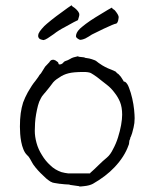

<svg xmlns="http://www.w3.org/2000/svg" viewBox="-20 -690 572 723"><path d="M226 -589Q199 -575 183 -562Q169 -552 159.5 -546Q150 -540 144 -539Q137 -540 130 -543Q126 -546 124 -551Q123 -557 125 -563Q129 -572 137 -581Q147 -593 157 -601Q171 -613 192 -629Q251 -673 250.5 -670Q250 -667 255.5 -664Q261 -661 268 -654Q275 -647 277.5 -641Q280 -635 277 -626Q274 -612 271 -613Q269 -613 226 -589ZM371 -582Q331 -563 326 -560Q316 -553 301 -545Q292 -541 284 -540Q278 -540 272 -545Q267 -548 266 -553Q266 -559 269 -566Q272 -573 281 -582Q285 -586 303 -600Q319 -612 340 -625Q403 -664 402 -661Q402 -658 407 -655Q413 -652 418 -644Q424 -636 426 -630Q428 -625 425 -613Q422 -602 417 -601Q409 -600 371 -582ZM320 -39Q336 -53 352 -69Q366 -83 383 -97Q396 -108 406 -129Q417 -149 424.5 -173Q432 -197 436 -219Q440 -242 440 -258Q440 -286 432 -306Q424 -325 412 -340Q399 -358 382 -371Q373 -378 364 -385Q355 -392 345 -400Q331 -410 322 -415Q313 -419 295 -419Q257 -419 238 -414Q218 -409 203 -398Q184 -387 175 -373Q171 -367 148 -339Q148 -339 147 -338H146V-337L142 -332Q138 -328 134 -320Q127 -308 123 -292.5Q119 -277 116 -260Q113 -243 112 -226.5Q111 -210 111 -197Q111 -176 117.5 -152Q124 -128 138 -106Q151 -84 170 -67Q186 -51 211 -42Q218 -40 224 -39L237 -37H238H317H319ZM448 -383 449 -382H451Q460 -376 466 -359Q473 -341 478 -319Q483 -297 485 -277Q487 -256 487 -245Q487 -226 483 -210Q477 -184 473 -176Q470 -172 470 -167Q469 -164 467 -160V-159Q466 -154 466 -150Q466 -147 464 -143Q449 -100 411 -60Q379 -26 330 2Q317 9 296 11Q281 13 278 12V11Q274 10 270 10L242 6Q242 5 242 5V6Q242 6 242 6V5Q240 5 224 4Q214 3 205 2H204Q195 1 185 -1Q177 -2 173 -5H172Q165 -9 154 -18Q143 -28 133 -38Q123 -48 114 -59Q103 -73 102 -76Q97 -86 93 -92Q89 -100 81 -107H82Q81 -107 81 -107Q73 -115 68 -128Q63 -140 60 -155.5Q57 -171 56 -186Q55 -201 55 -213Q55 -242 58 -263.5Q61 -285 67 -304Q74 -323 85 -343Q101 -371 113 -385Q123 -398 124 -400L129 -408Q134 -412 140 -423Q147 -435 150 -439Q164 -454 167 -457V-458Q170 -462 174 -464Q177 -465 181 -465Q184 -465 187 -463H188Q200 -456 200 -452Q200 -448 203 -447.5Q206 -447 209 -448L212 -449L213 -450H214L222 -458Q223 -459 226 -460Q236 -463 244 -468Q250 -472 257 -474Q270 -477 273 -478Q275 -477 276 -477L277 -476H279L297 -474Q299 -473 301 -472H302Q318 -470 326 -467Q340 -463 345 -458Q348 -455 365 -444Q375 -438 386 -433Q407 -424 408 -424Q414 -421 416 -420Q420 -414 426 -411Q430 -407 435 -401Q438 -397 444 -387L445 -385L446 -383Z"/></svg>

Font: ToneOZ-Pinyin-Tsuipita-TC
Style: Regular
Weight: 400
Designer: ÂÆ£ÂøóÂáåJeffrey Xuan(jeffreyx@gmail.com, ToneOZ.com) ÈòøÂù§(cjkFonts)
Foundry: ToneOZ
Version: Version 0.24071